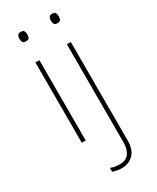

<svg xmlns="http://www.w3.org/2000/svg" viewBox="-240 -787 894 1094"><g transform="rotate(-30 207.0 -240.5)"><path d="M103 -721Q121 -721 125.5 -711.5Q130 -702 130 -690Q130 -677 125.5 -668Q121 -659 103 -659Q88 -659 83 -668Q78 -677 78 -690Q78 -702 83 -711.5Q88 -721 103 -721ZM116 -528V0H90V-528ZM285 -690Q285 -702 290 -711.5Q295 -721 310 -721Q328 -721 332.5 -711.5Q337 -702 337 -690Q337 -677 332.5 -668Q328 -659 310 -659Q295 -659 290 -668Q285 -677 285 -690ZM218 240Q199 240 184 237Q169 234 157 230V204Q172 211 187.5 213Q203 215 218 215Q258 215 277.5 188.5Q297 162 297 116V-528H323V120Q323 181 292 210.5Q261 240 218 240Z"/></g></svg>

Font: Noto Sans Sinhala UI Thin
Style: Regular
Weight: 100
Designer: Jelle Bosma - Monotype Design Team
Foundry: Monotype Imaging Inc.
Version: Version 2.006; ttfautohint (v1.8.4.7-5d5b)